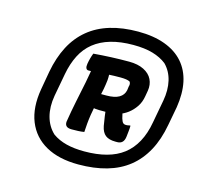

<svg xmlns="http://www.w3.org/2000/svg" viewBox="-87 -853 778 746"><g transform="rotate(15 302.5 -480.5)"><path d="M381 -760Q443 -760 489 -743Q535 -726 563 -694Q591 -662 600.5 -617Q610 -572 601 -515L587 -440Q576 -379 551.5 -334Q527 -289 490 -259.5Q453 -230 402.5 -215.5Q352 -201 289 -201Q210 -201 157.5 -230.5Q105 -260 83 -315Q61 -370 74 -446L87 -520Q98 -579 121.5 -624Q145 -669 182 -699.5Q219 -730 269 -745Q319 -760 381 -760ZM376 -705Q325 -705 285.5 -693.5Q246 -682 218 -659.5Q190 -637 173 -603.5Q156 -570 148 -527L131 -435Q123 -389 133 -351.5Q143 -314 170 -289Q194 -272 225.5 -264Q257 -256 298 -256Q348 -256 387 -266.5Q426 -277 454 -298.5Q482 -320 500.5 -354Q519 -388 527 -434L544 -526Q552 -570 543.5 -606.5Q535 -643 510 -668Q487 -686 454.5 -695.5Q422 -705 376 -705ZM293 -604 309 -586Q314 -577 314.5 -568Q315 -559 314 -546Q310 -511 301 -474Q292 -437 286 -400Q283 -381 281.5 -364Q280 -347 279 -329Q267 -327 254.5 -326.5Q242 -326 229 -326Q214 -326 207.5 -332Q201 -338 202 -350Q209 -394 217.5 -435Q226 -476 234.5 -517.5Q243 -559 248 -604ZM377 -638Q412 -638 436 -626Q460 -614 470 -593.5Q480 -573 476 -548L472 -525Q468 -500 455.5 -481.5Q443 -463 426.5 -450.5Q410 -438 391 -432Q372 -426 354 -426Q344 -426 333 -426Q322 -426 313 -426Q304 -426 296.5 -427Q289 -428 280 -430L261 -445L268 -488H325Q358 -488 376 -498.5Q394 -509 398 -529L400 -544Q402 -550 401.5 -555Q401 -560 398 -564Q387 -570 360 -570Q333 -570 310 -568.5Q287 -567 267.5 -565.5Q248 -564 232 -564Q226 -564 223 -570Q220 -576 222 -588Q224 -600 227 -611Q230 -622 234 -632Q270 -635 305 -636.5Q340 -638 377 -638ZM395 -482Q397 -465 400.5 -449.5Q404 -434 408 -418Q412 -405 416.5 -401Q421 -397 428 -397Q432 -397 435 -397.5Q438 -398 442 -399H446Q446 -388 444.5 -375.5Q443 -363 442 -353Q440 -338 432.5 -331Q425 -324 413 -324H405Q379 -324 365 -335Q351 -346 346 -371Q343 -389 340 -409Q337 -429 336 -450Z"/></g></svg>

Font: Rec Mono Semicasual
Style: Bold Italic
Weight: 700
Italic angle: -10°
Version: Version 1.085; ttfautohint (v1.8.4.7-5d5b)